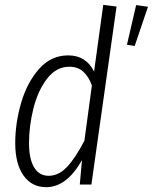

<svg xmlns="http://www.w3.org/2000/svg" viewBox="-20 -763 632 794"><path d="M462 -736 358 0H310L319 -101Q256 11 171 11Q111 11 77 -37.5Q43 -86 43 -171Q43 -254 67.5 -338Q92 -422 141.5 -478Q191 -534 262 -534Q336 -534 369 -467L407 -743ZM100 -171Q100 -106 121 -71Q142 -36 181 -36Q223 -36 257.5 -73Q292 -110 329 -181L360 -410Q346 -447 324 -467Q302 -487 266 -487Q213 -487 175 -438Q137 -389 118.5 -315.5Q100 -242 100 -171ZM543 -742 592 -735 537 -573 505 -578Z"/></svg>

Font: Fira Sans Extra Condensed Light
Style: Italic
Weight: 300
Width: 3
Italic angle: -8°
Designer: Carrois Corporate & Edenspiekermann AG
Foundry: Carrois Corporate GbR & Edenspiekermann AG
Version: Version 4.203